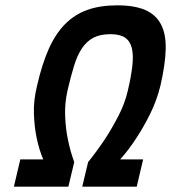

<svg xmlns="http://www.w3.org/2000/svg" viewBox="-20 -690 641 719"><path d="M142 -93Q126 -130 117 -175Q109 -213 107 -263Q105 -313 119 -370Q137 -449 162 -505.5Q187 -562 222.5 -598.5Q258 -635 306 -652.5Q354 -670 419 -670Q484 -670 524 -652.5Q564 -635 583 -598.5Q602 -562 600.5 -505.5Q599 -449 581 -370Q567 -313 542 -263Q517 -213 492 -175Q463 -130 430 -93H516L492 9H288L310 -83Q343 -124 373 -169Q398 -207 423 -255Q448 -303 459 -352Q471 -403 475.5 -442.5Q480 -482 474 -508.5Q468 -535 449 -548.5Q430 -562 394 -562Q355 -562 329.5 -548.5Q304 -535 286.5 -508.5Q269 -482 257 -442.5Q245 -403 233 -352Q222 -303 224 -255Q226 -207 234 -169Q243 -124 258 -83L236 9H32L56 -93Z"/></svg>

Font: Panefresco 800wt
Style: Italic
Weight: 800
Foundry: Campivisivi & Chank Co
Version: Version 1.001